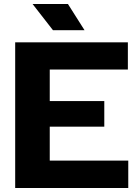

<svg xmlns="http://www.w3.org/2000/svg" viewBox="-20 -941 698 961"><path d="M56 0V-729H620V-593H229V-137H622V0ZM213 -307V-435H502V-307ZM245 -790 143 -921H320L403 -790Z"/></svg>

Font: Hubot Sans Condensed ExtraLight
Style: Bold
Weight: 700
Version: Version 2.000